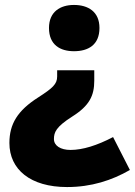

<svg xmlns="http://www.w3.org/2000/svg" viewBox="-20 -583 545 776"><path d="M382 -470C382 -536 336 -563 279 -563C224 -563 178 -536 178 -470C178 -401 224 -376 279 -376C336 -376 382 -401 382 -470ZM361 -257V-299H211V-274C211 -243 193 -227 134 -189C51 -136 18 -82 18 -5C18 102 103 173 251 173C349 173 432 146 505 104L437 -29C372 5 314 23 265 23C225 23 198 6 198 -21C198 -48 206 -70 272 -112C342 -156 361 -197 361 -257Z"/></svg>

Font: Noto Sans Sinhala Black
Style: Regular
Weight: 900
Designer: Jelle Bosma - Monotype Design Team
Foundry: Monotype Imaging Inc.
Version: Version 2.006